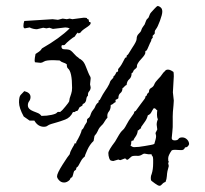

<svg xmlns="http://www.w3.org/2000/svg" viewBox="-20 -672 678 636"><path d="M372.1 -143.6 355.5 -138.7Q351.6 -138.7 350.6 -139.6H349.6Q344.7 -139.6 341.8 -147.9Q338.9 -156.2 338.9 -165Q338.9 -173.8 361.3 -203.1Q377 -231.4 382.8 -237.3L390.6 -245.1Q395.5 -252 398.9 -258.8Q402.3 -265.6 406.7 -272.5Q411.1 -279.3 415.5 -285.2Q419.9 -291 422.4 -294.9Q424.8 -298.8 424.3 -299.8Q423.8 -300.8 425.8 -302.7L429.7 -304.7Q435.5 -313.5 445.3 -326.2Q455.1 -338.9 458.5 -343.8Q461.9 -348.6 461.4 -349.6Q460.9 -350.6 461.9 -352.5L465.8 -355.5L467.8 -361.3Q473.6 -365.2 473.6 -369.1Q473.6 -377 481 -380.9Q488.3 -384.8 491.2 -392.6Q494.1 -400.4 503.4 -409.7Q512.7 -418.9 516.6 -425.3Q520.5 -431.6 526.4 -436.5Q529.3 -441.4 536.6 -441.4Q543.9 -441.4 554.7 -433.6Q555.7 -428.7 555.7 -418.9L552.7 -366.2L555.7 -338.9Q555.7 -331.1 554.7 -323.2Q553.7 -315.4 552.7 -301.3Q551.8 -287.1 552.2 -268.6Q552.7 -250 550.8 -234.9Q548.8 -219.7 548.8 -214.8Q548.8 -207 558.6 -207Q568.4 -207 571.3 -211.9Q574.2 -216.8 583.5 -216.8Q592.8 -216.8 599.6 -210Q606.4 -203.1 606.4 -194.3Q602.5 -183.6 592.8 -183.6Q589.8 -173.8 578.6 -174.8Q567.4 -175.8 559.6 -175.8Q551.8 -175.8 548.8 -173.8Q537.1 -157.2 537.1 -147.5Q537.1 -137.7 538.1 -137.7Q539.1 -137.7 539.1 -135.7Q539.1 -133.8 538.1 -133.8Q537.1 -133.8 537.1 -131.8L539.1 -122.1Q539.1 -120.1 537.6 -116.2Q536.1 -112.3 534.7 -105Q533.2 -97.7 532.7 -88.4Q532.2 -79.1 528.3 -69.3Q521.5 -67.4 517.1 -62Q512.7 -56.6 508.3 -56.6Q503.9 -56.6 493.7 -64Q483.4 -71.3 481.4 -73.2Q479.5 -75.2 479.5 -82.5Q479.5 -89.8 482.4 -95.7Q487.3 -110.4 487.3 -131.8V-144.5Q487.3 -152.3 484.4 -155.3Q481.4 -158.2 482.4 -161.1H470.7L459 -163.1Q455.1 -163.1 451.7 -160.6Q448.2 -158.2 443.8 -156.7Q439.5 -155.3 432.6 -155.8Q425.8 -156.2 420.4 -155.3Q415 -154.3 409.7 -148.4Q404.3 -142.6 400.4 -142.6L394.5 -147.5L378.9 -141.6Q376 -141.6 372.1 -143.6ZM219.7 -608.4 256.8 -613.3Q264.6 -613.3 267.6 -612.3Q268.6 -608.4 271.5 -608.4Q274.4 -608.4 274.4 -602.5Q274.4 -598.6 277.3 -599.1Q280.3 -599.6 280.3 -594.7Q280.3 -589.8 265.1 -580.1Q250 -570.3 247.1 -564.5L241.2 -561.5Q238.3 -561.5 238.3 -564.5Q234.4 -561.5 231.9 -557.6Q229.5 -553.7 227.5 -550.8Q222.7 -548.8 210.9 -539.1Q199.2 -529.3 196.3 -525.4Q193.4 -521.5 188.5 -522.5Q183.6 -523.4 183.6 -517.6Q183.6 -508.8 192.9 -508.8Q202.1 -508.8 208.5 -507.3Q214.8 -505.9 224.1 -495.1Q233.4 -484.4 240.2 -480.5Q242.2 -477.5 243.7 -477.5Q245.1 -477.5 252 -471.7Q258.8 -465.8 263.7 -453.1Q268.6 -440.4 272.5 -431.2Q276.4 -421.9 278.3 -419.4Q280.3 -417 280.3 -412.1L278.3 -392.6L280.3 -382.8Q280.3 -375 275.4 -369.6Q270.5 -364.3 271.5 -355.5Q266.6 -350.6 266.1 -344.7Q265.6 -338.9 263.2 -334.5Q260.7 -330.1 256.8 -328.6Q252.9 -327.1 252.9 -322.3L243.2 -316.4Q239.3 -307.6 236.3 -304.7Q231.4 -304.7 229 -302.2Q226.6 -299.8 221.7 -300.8Q212.9 -282.2 195.8 -275.9Q178.7 -269.5 168 -266.6Q157.2 -263.7 149.4 -261.2Q141.6 -258.8 137.2 -255.4Q132.8 -252 126 -252Q105.5 -252 93.8 -272.5H78.1L58.6 -286.1Q43 -314.5 43 -333Q43 -351.6 48.3 -357.4Q53.7 -363.3 60.5 -370.1Q81.1 -365.2 81.1 -350.6Q81.1 -342.8 76.7 -336.9Q72.3 -331.1 72.3 -323.2Q72.3 -310.5 89.8 -303.7Q96.7 -300.8 104.5 -297.9Q112.3 -294.9 117.2 -288.1Q135.7 -288.1 150.9 -291.5Q166 -294.9 168.5 -298.8Q170.9 -302.7 179.7 -300.8Q181.6 -304.7 183.6 -304.7Q185.5 -305.7 196.8 -319.3Q208 -333 209 -335.9L210.9 -346.7L215.8 -361.3Q218.8 -370.1 218.8 -380.9Q218.8 -434.6 205.1 -445.3Q201.2 -448.2 201.2 -459Q196.3 -462.9 189.5 -464.8Q182.6 -466.8 177.7 -471.7L156.2 -472.7Q132.8 -472.7 126 -468.3Q119.1 -463.9 114.3 -463.9L95.7 -465.8L94.7 -471.7Q94.7 -478.5 97.7 -493.2Q103.5 -497.1 109.4 -501Q115.2 -504.9 119.1 -511.7Q178.7 -545.9 210.9 -578.1Q203.1 -581.1 196.3 -581.1L155.3 -576.2L143.6 -580.1L133.8 -578.1L123 -580.1L102.5 -575.2Q89.8 -575.2 78.1 -581.1L62.5 -578.1Q57.6 -578.1 57.6 -586.4Q57.6 -594.7 60.5 -602.5L154.3 -608.4L171.9 -606.4L187.5 -610.4L201.2 -608.4L210.9 -610.4ZM366.2 -433.6 370.1 -434.6Q372.1 -436.5 371.1 -439.9Q370.1 -443.4 377.9 -451.2Q382.8 -458 386.2 -464.8Q389.6 -471.7 394.5 -480.5L399.4 -482.4V-486.3Q399.4 -488.3 401.9 -489.7Q404.3 -491.2 405.3 -493.2L418 -513.7Q432.6 -535.2 432.6 -543Q432.6 -553.7 439.5 -560.1Q446.3 -566.4 447.8 -571.3Q449.2 -576.2 451.2 -579.6Q453.1 -583 455.1 -585.4Q457 -587.9 459 -590.8L463.9 -603.5Q465.8 -608.4 469.2 -610.8Q472.7 -613.3 474.6 -620.1Q476.6 -627 480.5 -630.9Q484.4 -634.8 491.7 -643.1Q499 -651.4 502.9 -652.3Q507.8 -651.4 512.7 -647Q517.6 -642.6 517.6 -633.3Q517.6 -624 509.8 -603Q502 -582 497.1 -576.2Q492.2 -570.3 492.7 -565.9Q493.2 -561.5 491.7 -559.6Q490.2 -557.6 488.3 -556.2Q486.3 -554.7 485.4 -552.7L486.3 -547.9Q480.5 -541 481 -539.1Q481.4 -537.1 479.5 -534.2Q477.5 -531.2 472.7 -519.5Q467.8 -507.8 465.8 -504.9L461.9 -502.9Q460.9 -501 461.4 -498Q461.9 -495.1 458.5 -489.7Q455.1 -484.4 447.8 -476.6Q440.4 -468.8 437 -462.9Q433.6 -457 433.6 -454.1Q434.6 -448.2 428.7 -444.3Q422.9 -440.4 421.4 -435.5Q419.9 -430.7 416 -429.7Q416 -416 408.2 -409.7Q400.4 -403.3 399.4 -390.6Q394.5 -388.7 392.1 -385.3Q389.6 -381.8 385.7 -379.9Q385.7 -369.1 378.9 -363.8Q372.1 -358.4 372.1 -346.7Q368.2 -342.8 364.7 -342.3Q361.3 -341.8 363.3 -334Q358.4 -332 355 -328.6Q351.6 -325.2 346.7 -324.2V-322.3Q346.7 -309.6 340.3 -302.2Q334 -294.9 335.9 -282.2Q331.1 -277.3 327.1 -270.5Q323.2 -263.7 320.3 -260.3Q317.4 -256.8 315.9 -255.9Q314.5 -254.9 310.5 -250Q306.6 -245.1 303.7 -237.8Q300.8 -230.5 293 -221.7L290 -205.1Q277.3 -193.4 269 -174.8Q260.7 -156.2 260.7 -153.3Q252.9 -147.5 248 -138.2Q243.2 -128.9 240.2 -124Q237.3 -119.1 236.3 -119.1Q232.4 -117.2 232.4 -112.3Q232.4 -109.4 225.6 -105.5Q223.6 -100.6 221.7 -92.3Q219.7 -84 216.8 -84Q213.9 -84 210.9 -76.2Q202.1 -67.4 192.4 -67.4Q182.6 -67.4 175.8 -74.7Q168.9 -82 168.9 -87.9Q168.9 -97.7 187.5 -127Q206.1 -156.2 210.9 -161.1Q212.9 -170.9 219.7 -182.1Q226.6 -193.4 226.6 -194.8Q226.6 -196.3 227.5 -197.3H232.4V-201.2Q248 -227.5 251 -242.2Q255.9 -245.1 258.3 -251.5Q260.7 -257.8 264.6 -262.7Q268.6 -267.6 268.1 -271.5Q267.6 -275.4 269.5 -277.8Q271.5 -280.3 273.4 -281.2Q275.4 -282.2 277.3 -285.6Q279.3 -289.1 281.2 -295.4Q283.2 -301.8 288.6 -308.1Q293.9 -314.5 294.9 -317.9Q295.9 -321.3 298.8 -325.7Q301.8 -330.1 303.7 -331.1Q305.7 -332 306.6 -334V-338.9L310.5 -340.8Q322.3 -363.3 328.1 -371.1Q335.9 -381.8 341.8 -393.6Q344.7 -403.3 348.6 -407.2Q352.5 -411.1 354.5 -413.6Q356.4 -416 355.5 -417Q354.5 -418 357.4 -419.9Q361.3 -422.9 366.2 -433.6ZM501 -243.2 499 -258.8Q499 -268.6 502.9 -276.4Q500 -283.2 500 -291.5Q500 -299.8 501 -306.6Q497.1 -308.6 495.6 -311Q494.1 -313.5 489.3 -313.5Q484.4 -306.6 481 -299.8Q477.5 -293 469.7 -290Q466.8 -278.3 460.4 -269.5Q454.1 -260.7 447.3 -251V-247.1L443.4 -245.1Q441.4 -243.2 440.4 -241.7Q439.5 -240.2 436.5 -240.2Q435.5 -228.5 429.2 -219.7Q422.9 -210.9 422.9 -209.5Q422.9 -208 421.4 -206.5Q419.9 -205.1 418.9 -206.1Q418 -207 416 -205.1Q414.1 -203.1 414.6 -198.2Q415 -193.4 412.1 -190.4Q418 -184.6 424.3 -184.6Q430.7 -184.6 440.4 -185.5Q450.2 -186.5 460.4 -188.5Q470.7 -190.4 479.5 -191.9Q488.3 -193.4 491.2 -195.3Q493.2 -202.1 495.1 -209Q497.1 -215.8 497.1 -221.7L495.1 -231.4Z"/></svg>

Font: Mountains of Christmas
Style: Regular
Weight: 400
Designer: Crystal Kluge
Foundry: Font Diner, Inc DBA Tart Workshop
Version: Version 1.003